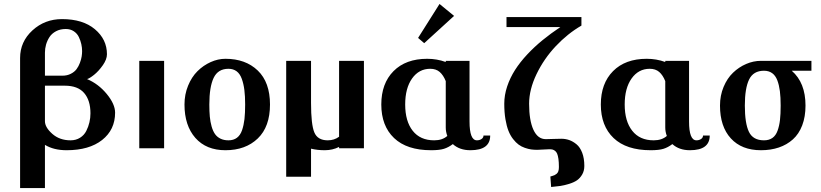

<svg xmlns="http://www.w3.org/2000/svg" viewBox="-20 -746 4131 966"><path d="M335 -40Q362.3 -40 382.8 -53Q403.3 -65.9 414.1 -87.2Q424.8 -108.4 429.9 -130.6Q435.1 -152.8 435.1 -175.8Q435.1 -241.2 403.3 -278.1Q371.6 -314.9 306.2 -314.9H206.1V-136.2Q206.1 -105.5 242.9 -72.8Q279.8 -40 335 -40ZM206.1 -481V-365.2H293.9Q317.9 -365.2 336.4 -374.8Q355 -384.3 365.2 -398.2Q375.5 -412.1 382.1 -429.9Q388.7 -447.8 390.9 -461.9Q393.1 -476.1 393.1 -488.8Q393.1 -505.9 389.2 -523.7Q385.3 -541.5 376.7 -559.6Q368.2 -577.6 351.1 -588.9Q334 -600.1 311 -600.1Q283.2 -600.1 262 -588.9Q240.7 -577.6 229 -559.6Q217.3 -541.5 211.7 -521.5Q206.1 -501.5 206.1 -481ZM81.1 200.2V-454.1Q81.1 -536.1 143.1 -593Q205.1 -649.9 292 -649.9Q397 -649.9 457.5 -598.9Q518.1 -547.9 518.1 -473.1Q518.1 -447.3 497.1 -417.5Q476.1 -387.7 453.1 -369.4Q430.2 -351.1 418 -348.1Q475.1 -324.2 517.1 -273.2Q559.1 -222.2 559.1 -179.2Q559.1 -93.3 493.9 -41.7Q428.7 9.8 314.9 9.8Q250.5 9.8 206.1 -17.1V200.2Z M680.7 0ZM680.7 -439.9H805.7V0H680.7Z M908.2 0ZM1213.4 -220.2Q1213.4 -262.2 1209.5 -293.2Q1205.6 -324.2 1196.5 -349.4Q1187.5 -374.5 1170.7 -387.2Q1153.8 -399.9 1129.4 -399.9Q1076.7 -399.9 1054.9 -354.2Q1033.2 -308.6 1033.2 -220.2Q1033.2 -185.5 1035.6 -159.2Q1038.1 -132.8 1044.7 -109.6Q1051.3 -86.4 1061.8 -71.5Q1072.3 -56.6 1089.4 -48.3Q1106.4 -40 1129.4 -40Q1154.8 -40 1171.9 -52.7Q1189 -65.4 1197.8 -90.8Q1206.5 -116.2 1210 -146.7Q1213.4 -177.2 1213.4 -220.2ZM1114.3 9.8Q1017.6 9.8 962.9 -52.2Q908.2 -114.3 908.2 -220.2Q908.2 -271 926.3 -314.9Q944.3 -358.9 973.6 -387.9Q1002.9 -417 1039.8 -433.6Q1076.7 -450.2 1114.3 -450.2Q1215.3 -450.2 1276.9 -391.1Q1338.4 -332 1338.4 -220.2Q1338.4 -108.4 1276.9 -49.3Q1215.3 9.8 1114.3 9.8Z M1419.9 0ZM1686 -58.1V-439.9H1811V0H1686V-6.8Q1653.3 9.8 1613.8 9.8Q1577.1 9.8 1544.9 2V143.1H1419.9V-439.9H1544.9V-228Q1544.9 -119.6 1561.5 -79.8Q1578.1 -40 1628.9 -40Q1661.6 -40 1686 -58.1Z M1898.4 0ZM1898.4 0ZM2342.3 -439.9V-134.8Q2342.3 -40 2379.4 -40Q2392.6 -40 2402.6 -46.6Q2412.6 -53.2 2412.6 -64H2446.3Q2446.3 9.8 2346.7 9.8Q2292 9.8 2258.3 -21Q2236.3 -4.4 2213.6 2.7Q2190.9 9.8 2149.4 9.8Q2026.9 9.8 1962.6 -51.5Q1898.4 -112.8 1898.4 -220.2Q1898.4 -326.2 1960 -388.2Q2021.5 -450.2 2129.4 -450.2Q2178.2 -450.2 2222.7 -434.1V-439.9ZM2222.7 -337.9Q2210.4 -368.2 2192.1 -384Q2173.8 -399.9 2144.5 -399.9Q2087.9 -399.9 2053.2 -351.1Q2018.6 -302.2 2018.6 -220.2Q2018.6 -136.2 2056.4 -88.1Q2094.2 -40 2164.6 -40Q2205.6 -40 2230.5 -62Q2222.7 -83 2222.7 -104ZM2083.5 -528.8ZM2083.5 -528.8ZM2191.4 -726.1 2264.6 -666 2114.3 -528.8 2083.5 -555.2Z M2744.1 4.9Q2738.3 4.9 2713.9 6.3Q2689.5 7.8 2683.1 7.8Q2667 7.8 2652.6 5.9Q2638.2 3.9 2620.6 -2.2Q2603 -8.3 2589.1 -18.6Q2575.2 -28.8 2561.3 -46.6Q2547.4 -64.5 2538.1 -88.1Q2528.8 -111.8 2522.9 -146.5Q2517.1 -181.2 2517.1 -224.1Q2517.1 -267.6 2531.7 -311.3Q2546.4 -355 2571.5 -394.3Q2596.7 -433.6 2632.8 -472.2Q2668.9 -510.7 2710 -544.2Q2751 -577.6 2799.3 -609.9H2528.3V-660.2H2905.3V-617.2Q2835.9 -577.1 2776.4 -513.9Q2716.8 -450.7 2679.4 -373Q2642.1 -295.4 2642.1 -224.1Q2642.1 -140.1 2663.8 -93Q2685.5 -45.9 2726.1 -45.9Q2729.5 -45.9 2761.7 -46.9Q2793.9 -47.9 2804.2 -47.9Q2825.2 -47.9 2844 -41.3Q2862.8 -34.7 2880.6 -20Q2898.4 -5.4 2909.2 22.7Q2919.9 50.8 2919.9 88.9Q2919.9 113.3 2909.2 131.8Q2898.4 150.4 2883.3 160.9Q2868.2 171.4 2843.8 179Q2819.3 186.5 2799.8 189.5Q2780.3 192.4 2752.9 194.8L2749 142.1Q2751.5 141.1 2758.8 139.2Q2766.1 137.2 2770.5 135Q2774.9 132.8 2780.5 128.4Q2786.1 124 2789.1 115.5Q2792 106.9 2792 94.2Q2792 70.3 2789.6 53.5Q2787.1 36.6 2783.2 27.3Q2779.3 18.1 2772.5 12.9Q2765.6 7.8 2759.5 6.3Q2753.4 4.9 2744.1 4.9Z M3002.9 0ZM3446.8 -439.9V-134.8Q3446.8 -40 3483.9 -40Q3497.1 -40 3507.1 -46.6Q3517.1 -53.2 3517.1 -64H3550.8Q3550.8 9.8 3451.2 9.8Q3396.5 9.8 3362.8 -21Q3340.8 -4.4 3318.1 2.7Q3295.4 9.8 3253.9 9.8Q3131.3 9.8 3067.1 -51.5Q3002.9 -112.8 3002.9 -220.2Q3002.9 -326.2 3064.5 -388.2Q3126 -450.2 3233.9 -450.2Q3282.7 -450.2 3327.1 -434.1V-439.9ZM3327.1 -337.9Q3314.9 -368.2 3296.6 -384Q3278.3 -399.9 3249 -399.9Q3192.4 -399.9 3157.7 -351.1Q3123 -302.2 3123 -220.2Q3123 -136.2 3160.9 -88.1Q3198.7 -40 3269 -40Q3310.1 -40 3335 -62Q3327.1 -83 3327.1 -104Z M4032.7 -214.8Q4032.7 -158.7 4016.1 -115.2Q3999.5 -71.8 3969.2 -44.7Q3939 -17.6 3898.4 -3.9Q3857.9 9.8 3808.6 9.8Q3711.4 9.8 3657 -49.8Q3602.5 -109.4 3602.5 -214.8Q3602.5 -265.6 3620.6 -308.8Q3638.7 -352.1 3668 -380.1Q3697.3 -408.2 3733.9 -424.1Q3770.5 -439.9 3808.6 -439.9H4062.5V-390.1H3963.4Q4032.7 -330.1 4032.7 -214.8ZM3823.7 -390.1Q3770.5 -390.1 3749 -346.2Q3727.5 -302.2 3727.5 -214.8Q3727.5 -125.5 3748 -82.8Q3768.6 -40 3823.7 -40Q3849.1 -40 3866.2 -52Q3883.3 -64 3892.1 -88.4Q3900.9 -112.8 3904.3 -142.3Q3907.7 -171.9 3907.7 -214.8Q3907.7 -256.8 3903.8 -287.4Q3899.9 -317.9 3890.9 -341.8Q3881.8 -365.7 3865 -377.9Q3848.1 -390.1 3823.7 -390.1Z"/></svg>

Font: Pfennig
Style: Bold
Weight: 700
Version: Version 20120410 ; ttfautohint (v0.8)